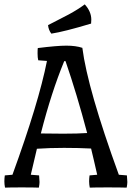

<svg xmlns="http://www.w3.org/2000/svg" viewBox="-21 -858 603 879"><path d="M152 -638Q240 -649 283 -649Q326 -649 356 -639Q380 -451 523 -58L560 -55Q562 -33 562 -24.5Q562 -16 559 1Q531 0 472 0Q413 0 390 1Q387 -14 387 -27.5Q387 -41 389 -55L424 -58Q419 -82 408 -127.5Q397 -173 396 -178Q339 -181 272.5 -181Q206 -181 148 -177L120 -58L158 -55Q160 -33 160 -24.5Q160 -16 157 1Q133 0 78.5 0Q24 0 2 1Q-1 -14 -1 -27.5Q-1 -41 1 -55L36 -58Q156 -387 194 -579L154 -582Q151 -594 151 -613Q151 -632 152 -638ZM166 -247Q200 -246 268 -246Q336 -246 378 -249Q331 -427 279 -578H273Q214 -435 166 -247ZM397 -768Q397 -756 396 -750Q273 -713 214 -704Q201 -721 199 -743Q220 -754 249.5 -769Q279 -784 294 -792Q338 -816 367 -838Q397 -805 397 -768Z"/></svg>

Font: Port Lligat Slab
Style: Regular
Weight: 400
Designer: Dario Muhafara, Eduardo Rodriguez Tunni
Foundry: Tipo
Version: Version 1.002